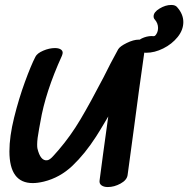

<svg xmlns="http://www.w3.org/2000/svg" viewBox="-20 -795 760 775"><path d="M540 -635Q570 -635 566 -607Q566 -604 565 -598Q564 -592 563 -589V-587Q553 -520 540.5 -426.5Q528 -333 521 -280L495 -88Q492 -68 466.5 -54Q441 -40 415 -40Q399 -40 389.5 -47Q380 -54 382 -67Q393 -153 417 -325L407 -308Q381 -264 368 -244Q323 -174 272.5 -126Q222 -78 157 -62Q132 -56 112 -56Q18 -56 18 -184Q18 -244 37 -320.5Q56 -397 80.5 -464Q105 -531 123 -566Q130 -580 154.5 -590.5Q179 -601 202 -601Q216 -601 224.5 -596Q233 -591 233 -582Q233 -578 230 -570Q163 -423 143 -303L138 -276Q130 -234 130 -212Q130 -201 131 -196Q143 -145 170 -148Q181 -149 196.5 -167Q212 -185 216 -189Q265 -246 305 -313.5Q345 -381 398 -483Q425 -538 457 -596Q464 -608 491.5 -621.5Q519 -635 540 -635ZM600 -729Q600 -746 624 -760.5Q648 -775 671 -775Q688 -775 695 -766Q720 -738 720 -706Q720 -674 697 -645.5Q674 -617 639 -599.5Q604 -582 570 -582Q557 -582 545 -585Q535 -587 529 -592.5Q523 -598 523 -606Q523 -613 531 -623Q542 -637 562 -644Q582 -651 600 -649H601Q608 -649 615 -665Q618 -673 618 -682Q618 -701 605 -716Q600 -721 600 -729Z"/></svg>

Font: Sedgwick Ave
Style: Regular
Weight: 400
Designer: Kevin Burke, Pedro Vergani
Foundry: Google, Inc.
Version: Version 1.000